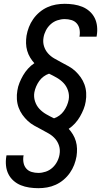

<svg xmlns="http://www.w3.org/2000/svg" viewBox="-20 -843 540 1006"><path d="M181 143Q157 143 133.5 139.5Q110 136 89 127.5Q68 119 51 104Q34 89 24 69Q14 49 11.5 25Q9 1 13 -23L14 -29H104L103 -26Q100 -7 103.5 10.5Q107 28 118 40.5Q129 53 146 58Q163 63 181 63Q200 63 219.5 56.5Q239 50 254.5 36Q270 22 279.5 3.5Q289 -15 292 -34Q296 -58 289.5 -79Q283 -100 269 -116Q255 -132 236 -143Q217 -154 198 -164Q179 -174 160 -184.5Q141 -195 125.5 -209.5Q110 -224 97.5 -241.5Q85 -259 77.5 -279.5Q70 -300 68.5 -323Q67 -346 71 -369Q74 -389 82 -409Q90 -429 101 -448Q112 -467 127 -483.5Q142 -500 160 -512Q148 -525 138 -541.5Q128 -558 122.5 -577Q117 -596 116.5 -616Q116 -636 119 -656Q123 -679 131.5 -701Q140 -723 154 -743Q168 -763 187 -779Q206 -795 228 -805Q250 -815 273 -819Q296 -823 319 -823Q343 -823 366.5 -819.5Q390 -816 411 -807.5Q432 -799 449 -784Q466 -769 476 -749Q486 -729 488.5 -705Q491 -681 487 -657L486 -651H396L397 -654Q400 -673 396.5 -690.5Q393 -708 382 -720.5Q371 -733 354 -738Q337 -743 319 -743Q300 -743 280.5 -736.5Q261 -730 245.5 -716Q230 -702 220.5 -683.5Q211 -665 208 -646Q204 -622 210.5 -601Q217 -580 231 -564Q245 -548 264 -537Q283 -526 302 -516Q321 -506 340 -495.5Q359 -485 374.5 -470.5Q390 -456 402.5 -438.5Q415 -421 422.5 -400.5Q430 -380 431.5 -357Q433 -334 429 -311Q426 -291 418 -271Q410 -251 399 -232Q388 -213 373 -196.5Q358 -180 340 -168Q352 -155 362 -138.5Q372 -122 377.5 -103Q383 -84 383.5 -64Q384 -44 381 -24Q377 -1 368.5 21Q360 43 346 63Q332 83 313 99Q294 115 272 125Q250 135 227 139Q204 143 181 143ZM263 -223Q278 -228 291.5 -238Q305 -248 314.5 -261.5Q324 -275 330.5 -290Q337 -305 340 -321Q344 -345 336.5 -368Q329 -391 313.5 -407.5Q298 -424 278 -435.5Q258 -447 237 -457Q222 -452 208.5 -442Q195 -432 185.5 -418.5Q176 -405 169.5 -390Q163 -375 160 -359Q156 -335 163.5 -312Q171 -289 186.5 -272.5Q202 -256 222 -244.5Q242 -233 263 -223Z"/></svg>

Font: Iosevka Curly Slab Medium
Style: Italic
Weight: 500
Italic angle: -9°
Monospace: yes
Designer: Belleve Invis
Foundry: Belleve Invis
Version: Version 22.1.2; ttfautohint (v1.8.4)